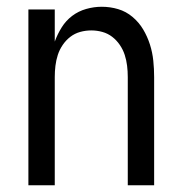

<svg xmlns="http://www.w3.org/2000/svg" viewBox="-20 -548 540 568"><path d="M64 0V-520H142V-425Q150 -447 162.5 -467Q175 -487 193.5 -501Q212 -515 235 -521.5Q258 -528 281 -528Q306 -528 329.5 -521Q353 -514 372 -498Q391 -482 403.5 -461Q416 -440 423.5 -416.5Q431 -393 433.5 -368.5Q436 -344 436 -320V0H358V-320Q358 -337 356 -353.5Q354 -370 349 -385.5Q344 -401 334.5 -415Q325 -429 312 -439Q299 -449 283 -453.5Q267 -458 250 -458Q233 -458 217 -453.5Q201 -449 188 -439Q175 -429 165.5 -415Q156 -401 151 -385.5Q146 -370 144 -353.5Q142 -337 142 -320V0Z"/></svg>

Font: HulyMono
Style: Regular
Weight: 400
Monospace: yes
Designer: Belleve Invis
Foundry: Belleve Invis
Version: Version 33.2.5; ttfautohint (v1.8.4)